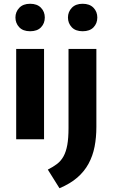

<svg xmlns="http://www.w3.org/2000/svg" viewBox="-20 -740 599 1020"><path d="M66 -480H214V0H66ZM344 -480H492V-66Q492 -10 482.5 39Q473 88 450.5 129.5Q428 171 390.5 203.5Q353 236 296 260L234 161Q262 147 283 131Q304 115 317.5 90.5Q331 66 337.5 30Q344 -6 344 -60ZM62 -647Q62 -677 82.5 -698.5Q103 -720 140 -720Q177 -720 197.5 -699Q218 -678 218 -647Q218 -616 198 -595Q178 -574 140 -574Q102 -574 82 -595.5Q62 -617 62 -647ZM341 -647Q341 -677 361.5 -698.5Q382 -720 419 -720Q456 -720 476.5 -699Q497 -678 497 -647Q497 -616 477 -595Q457 -574 419 -574Q381 -574 361 -595.5Q341 -617 341 -647Z"/></svg>

Font: Ek Mukta ExtraBold
Style: Regular
Weight: 800
Designer: Girish Dalvi and Yashodeep Gholap
Foundry: Ek Type
Version: Version 2.538;PS 1.002;hotconv 16.6.51;makeotf.lib2.5.65220;